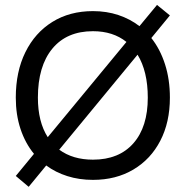

<svg xmlns="http://www.w3.org/2000/svg" viewBox="-20 -704 734 760"><path d="M42.5 -317.5Q42.5 -420.5 80.5 -497.5Q118.5 -574.5 187.2 -617.2Q256 -660 348 -660Q402 -660 448.5 -644.5Q495 -629 532 -600.5L601.5 -684.5L652.5 -643L579 -553.5Q614 -509.5 633.2 -449.5Q652.5 -389.5 652.5 -317.5Q652.5 -220 614.5 -146.8Q576.5 -73.5 507.8 -32.8Q439 8 348 8Q293.5 8 246.8 -6.8Q200 -21.5 163 -49L93.5 35.5L42.5 -7.5L114.5 -95Q80 -137 61.2 -193.5Q42.5 -250 42.5 -317.5ZM130 -317.5Q130 -222 169 -161L480.5 -538Q427.5 -580.5 348 -580.5Q244 -580.5 187 -511.2Q130 -442 130 -317.5ZM565 -317.5Q565 -421.5 524.5 -487.5L214.5 -111.5Q268 -72 348 -72Q451 -72 508 -136.8Q565 -201.5 565 -317.5Z"/></svg>

Font: Overused Grotesk
Style: Regular
Weight: 450
Version: Version 0.004